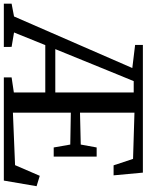

<svg xmlns="http://www.w3.org/2000/svg" viewBox="60 -884 783 1026"><g transform="rotate(90 452.0 -371.5)"><path d="M-41 0V-41.5L27.5 -54.5L303 -686.5L179.5 -701.5V-743H862L876.5 -586.5H823L788.5 -690.5L541.5 -698V-407L712 -411L727.5 -496H776.5V-266.5H727.5L712 -355L541.5 -358V-48.5L822 -60L879 -192L934.5 -175L904.5 0H353V-41.5L433.5 -53.5V-221.5H180.5L113 -54.5L190 -41.5L190.5 0ZM202 -275H433.5V-694H373L318.5 -561Z"/></g></svg>

Font: Merriweather 48pt
Style: Regular
Weight: 400
Version: Version 2.100